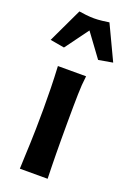

<svg xmlns="http://www.w3.org/2000/svg" viewBox="-159 -822 600 877"><g transform="rotate(20 141.0 -384.0)"><path d="M68 -768Q79 -766 101 -763.5Q123 -761 141 -761Q159 -761 181 -763.5Q203 -766 214 -768L293 -601L224 -589L141 -702L58 -589L-11 -601ZM198 -500Q195 -477 193.5 -456Q192 -435 191.5 -409.5Q191 -384 190.5 -350.5Q190 -317 190 -271Q190 -225 190 -188Q190 -151 190.5 -119Q191 -87 191.5 -58.5Q192 -30 193 0H58Q59 -37 60.5 -65Q62 -93 63 -124.5Q64 -156 65 -195.5Q66 -235 66 -294Q66 -348 65 -395.5Q64 -443 61 -500Z"/></g></svg>

Font: Cantora One
Style: Regular
Weight: 400
Designer: Pablo Impallari, Rodrigo Fuenzalida
Foundry: Pablo Impallari
Version: Version 1.002; ttfautohint (v0.8) -G 200 -r 50